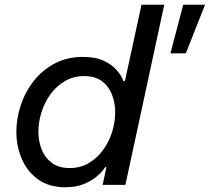

<svg xmlns="http://www.w3.org/2000/svg" viewBox="-20 -780 885 810"><path d="M255 10Q187 10 141 -23Q95 -56 72 -109.5Q49 -163 49 -224Q49 -280 67.5 -336Q86 -392 122 -438Q158 -484 210.5 -512Q263 -540 330 -540Q383 -540 418 -523.5Q453 -507 473 -483.5Q493 -460 501 -438H507L577 -760H673L509 0H413L429 -75H424Q424 -75 414.5 -62Q405 -49 384.5 -32.5Q364 -16 332 -3Q300 10 255 10ZM699 -555 753 -760H845L764 -555ZM274 -71Q319 -71 354.5 -92Q390 -113 415 -147.5Q440 -182 453 -223.5Q466 -265 466 -306Q466 -347 452 -382Q438 -417 409.5 -438Q381 -459 335 -459Q290 -459 254 -438Q218 -417 193 -382.5Q168 -348 155 -306.5Q142 -265 142 -224Q142 -184 156 -149Q170 -114 199 -92.5Q228 -71 274 -71Z"/></svg>

Font: Be Vietnam Pro
Style: Italic
Weight: 400
Italic angle: -12°
Designer: Lam Bao, Tony Le, Vietanh Nguyen
Foundry: Yellow Type Foundry
Version: Version 1.002; ttfautohint (v1.8.3)